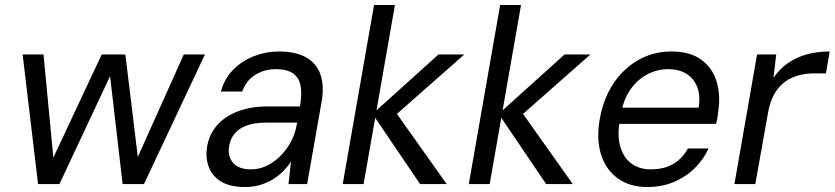

<svg xmlns="http://www.w3.org/2000/svg" viewBox="-20 -740 3356 772"><path d="M133 0 71 -521H155L195 -101H192L389 -521H484L535 -102H531L719 -521H804L559 0H473L422 -439H425L219 0Z M965 12Q905 12 869 -10Q833 -32 819.5 -68.5Q806 -105 812 -146Q820 -199 852.5 -236Q885 -273 937 -292.5Q989 -312 1054 -312H1186Q1195 -362 1188.5 -395.5Q1182 -429 1157.5 -445.5Q1133 -462 1089 -462Q1044 -462 1007 -439.5Q970 -417 954 -372H868Q883 -425 918.5 -460.5Q954 -496 1002 -514.5Q1050 -533 1101 -533Q1171 -533 1213 -508Q1255 -483 1269.5 -437.5Q1284 -392 1273 -330L1215 0H1140L1150 -90Q1136 -69 1117.5 -50.5Q1099 -32 1075.5 -18Q1052 -4 1024.5 4Q997 12 965 12ZM989 -59Q1023 -59 1053.5 -74Q1084 -89 1109 -114.5Q1134 -140 1150.5 -171.5Q1167 -203 1173 -238L1175 -247H1050Q1003 -247 971 -235Q939 -223 922 -201Q905 -179 901 -151Q895 -110 918 -84.5Q941 -59 989 -59Z M1669 0 1478 -282 1743 -521H1847L1543 -253L1554 -313L1776 0ZM1358 0 1484 -720H1568L1442 0Z M2176 0 1985 -282 2250 -521H2354L2050 -253L2061 -313L2283 0ZM1865 0 1991 -720H2075L1949 0Z M2583 12Q2514 12 2466.5 -21Q2419 -54 2398.5 -113.5Q2378 -173 2390 -253Q2400 -316 2425 -367Q2450 -418 2489 -455.5Q2528 -493 2576 -513Q2624 -533 2680 -533Q2754 -533 2799 -500.5Q2844 -468 2861 -413Q2878 -358 2868 -293Q2867 -281 2865 -268.5Q2863 -256 2859 -242H2451L2462 -307H2789Q2797 -358 2782.5 -392.5Q2768 -427 2738 -444.5Q2708 -462 2666 -462Q2624 -462 2584.5 -442Q2545 -422 2516.5 -382.5Q2488 -343 2477 -284L2472 -256Q2461 -192 2475 -147.5Q2489 -103 2521 -81Q2553 -59 2595 -59Q2651 -59 2687.5 -81Q2724 -103 2746 -143H2829Q2809 -99 2773 -63.5Q2737 -28 2689 -8Q2641 12 2583 12Z M2933 0 3024 -521H3101L3090 -427Q3114 -462 3147 -485.5Q3180 -509 3222.5 -521Q3265 -533 3316 -533L3301 -445H3253Q3223 -445 3193 -437.5Q3163 -430 3137.5 -412Q3112 -394 3094 -363Q3076 -332 3068 -286L3017 0Z"/></svg>

Font: DM Sans 10pt
Style: Italic
Weight: 400
Italic angle: -10°
Version: Version 4.004;gftools[0.9.30]